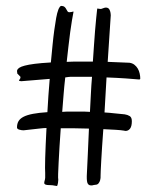

<svg xmlns="http://www.w3.org/2000/svg" viewBox="-20 -701 524 645"><path d="M445.8 -434.1Q431.6 -435.5 403.1 -437.5Q374.5 -439.5 337.9 -440.9L331.1 -323.2Q347.7 -322.3 364.3 -320.3Q380.9 -318.4 398.9 -316.9Q408.7 -315.4 415.8 -311Q422.9 -306.6 422.9 -293.9Q422.9 -276.9 417 -269Q411.1 -261.2 401.9 -261.2Q398.9 -261.2 397 -262.2H396Q387.7 -263.7 369.4 -264.9Q351.1 -266.1 327.1 -267.1Q324.7 -235.8 323 -208.7Q321.3 -181.6 320.1 -161.1Q318.8 -140.6 318.4 -127.7Q317.9 -114.7 317.9 -111.8Q318.4 -102.5 316.4 -95.7Q314.9 -89.8 311 -85Q307.1 -80.1 298.8 -80.1Q297.9 -80.1 296.6 -79.6Q295.4 -79.1 293 -79.1Q291 -78.6 290.5 -78.4Q290 -78.1 289.8 -78.1Q289.6 -78.1 288.8 -78.1Q288.1 -78.1 286.1 -78.1Q276.4 -78.1 273.4 -87.4Q270.5 -96.7 272 -120.1L274.9 -181.2L278.8 -269Q255.4 -270 231.9 -270Q208.5 -270 186 -270H184.1Q181.6 -236.8 179.9 -207.8Q178.2 -178.7 177 -155.8Q175.8 -132.8 175.3 -117.4Q174.8 -102.1 175.8 -97.2L174.8 -86.4Q173.8 -82.5 173.1 -79.3Q172.4 -76.2 170.9 -76.2Q169.9 -76.2 168.2 -76.7Q166.5 -77.1 165 -77.1Q161.1 -78.1 156.5 -78.6Q151.9 -79.1 147.9 -79.1Q137.2 -79.1 133.1 -80.8Q128.9 -82.5 128.7 -85.9Q128.4 -89.4 129.9 -93.8Q131.3 -98.1 131.8 -104V-120.1Q131.3 -123.5 131.3 -136.5Q131.3 -149.4 131.8 -169.4Q132.3 -189.5 133.5 -215.3Q134.8 -241.2 136.2 -271Q127.9 -271 111.1 -269Q94.2 -267.1 59.1 -263.2Q52.7 -263.2 44.9 -265.4Q37.1 -267.6 37.1 -272.9Q37.1 -285.2 42.2 -293.9Q47.4 -302.7 59.3 -308.8Q71.3 -314.9 90.8 -318.6Q110.4 -322.3 139.2 -324.2Q140.6 -352.1 142.6 -379.6Q144.5 -407.2 147 -436L51.8 -428.2Q43.9 -428.2 43.9 -431.2Q43.9 -432.1 45.9 -434.1Q46.9 -435.5 47.9 -437.3Q48.8 -439 48.8 -442.9L40 -452.1Q38.1 -452.1 38.1 -455.1Q38.1 -457 37.4 -460Q36.6 -462.9 38.1 -466.3Q39.6 -469.7 44.9 -473.4Q50.3 -477.1 63 -480.5Q75.7 -483.9 96.7 -486.6Q117.7 -489.3 150.9 -491.2Q153.8 -521.5 156.5 -549.3Q159.2 -577.1 162.4 -600.1Q165.5 -623 168.7 -640.6Q171.9 -658.2 175.8 -668Q175.8 -668.9 176.3 -669.4Q176.8 -669.9 176.8 -670.9Q178.7 -674.8 180.9 -678Q183.1 -681.2 187 -681.2Q189.9 -680.7 192.1 -680.2Q194.3 -679.7 196.5 -678Q198.7 -676.3 200.9 -673.1Q203.1 -669.9 206.1 -664.1Q208.5 -659.7 213.4 -659.9Q218.3 -660.2 222.2 -661.1Q223.6 -662.1 224.9 -662.1Q226.1 -662.1 227.1 -662.1Q224.6 -649.9 221.7 -632.3Q218.8 -614.7 215.8 -592.8Q212.9 -570.8 210 -545.7Q207 -520.5 204.1 -493.2Q216.3 -494.1 229.5 -494.1Q242.7 -494.1 257.8 -494.1H292Q293.9 -522 295.7 -548.3Q297.4 -574.7 299.3 -597.4Q301.3 -620.1 303 -638.4Q304.7 -656.7 306.2 -668.9Q307.6 -671.9 306.6 -672.4Q305.7 -672.9 310.1 -671.9Q312.5 -671.9 314 -671.4Q315.4 -670.9 316.9 -670.9Q319.8 -670.9 321.3 -671.4Q322.8 -671.9 325.2 -672.9Q327.6 -673.8 330.8 -674.8Q334 -675.8 337.2 -675.5Q340.3 -675.3 343.3 -673.6Q346.2 -671.9 348.1 -668Q350.6 -662.6 351.3 -657.7Q352.1 -652.8 352.1 -649.9L341.8 -493.2L415 -490.2Q424.8 -488.8 431.6 -483.4Q438.5 -478 442.9 -470.5Q447.3 -462.9 449.2 -454.1Q451.2 -445.3 451.2 -437Q451.2 -434.1 448.2 -434.1ZM241.2 -326.2Q251.5 -326.2 261.5 -326.2Q271.5 -326.2 282.2 -325.2Q283.7 -353.5 285.2 -383.5Q286.6 -413.6 289.1 -442.9H264.2H234.9Q226.1 -442.9 222.2 -442.9Q218.3 -442.9 215.6 -442.9Q212.9 -442.9 209.7 -442.4Q206.5 -441.9 199.2 -440.9Q195.8 -411.6 193.6 -383.1Q191.4 -354.5 189 -325.2Q201.2 -326.2 214.1 -326.2Q227.1 -326.2 241.2 -326.2Z"/></svg>

Font: Oregano
Style: Regular
Weight: 400
Version: Version 1.000